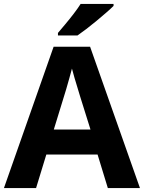

<svg xmlns="http://www.w3.org/2000/svg" viewBox="-20 -954 730 974"><path d="M527 0 475 -170H215L163 0H0L252 -717H437L690 0ZM387 -463Q382 -480 374 -506Q366 -532 358 -559Q350 -586 345 -606Q340 -586 331.5 -556.5Q323 -527 315.5 -500.5Q308 -474 304 -463L253 -297H439ZM556 -924Q542 -910 519 -890Q496 -870 469.5 -848Q443 -826 417.5 -806.5Q392 -787 373 -774H274V-787Q290 -806 311.5 -831.5Q333 -857 354 -884.5Q375 -912 389 -934H556Z"/></svg>

Font: Noto Sans Malayalam
Style: Regular
Weight: 400
Designer: Jelle Bosma - Monotype Design Team
Foundry: Monotype Imaging Inc.
Version: Version 2.103